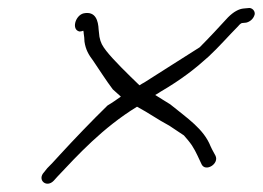

<svg xmlns="http://www.w3.org/2000/svg" viewBox="-20 -563 650 475"><path d="M89 -137C71 -118 95 -97 113 -116L122 -126C172 -179 234 -247 319 -299C349 -283 369 -268 399 -252L435 -228C442 -220 449 -212 455 -203C466 -186 471 -172 479 -156C489 -137 523 -158 513 -178C509 -186 506 -190 501 -201C484 -244 444 -270 401 -305C390 -312 378 -319 364 -328C370 -331 372 -333 377 -336C430 -367 464 -394 496 -423C520 -445 547 -476 569 -498C573 -503 577 -506 579 -506L589 -507C598 -509 607 -516 610 -527C612 -536 603 -545 594 -543L583 -542C571 -541 558 -534 544 -520C523 -497 497 -469 474 -446C426 -416 388 -391 337 -359C333 -357 330 -355 325 -352C297 -379 261 -414 243 -437C233 -450 229 -457 226 -472L224 -490C223 -511 217 -536 187 -530C166 -525 156 -489 177 -485C180 -485 183 -486 186 -487C187 -485 187 -483 187 -481C188 -474 189 -467 189 -460C192 -440 199 -428 211 -412C224 -393 243 -363 259 -342L279 -324C269 -317 258 -309 246 -302C208 -265 162 -217 129 -181C114 -164 103 -153 97 -147Z"/></svg>

Font: Stray Cat
Style: SuExtObl
Weight: 400
Version: Version 1.0